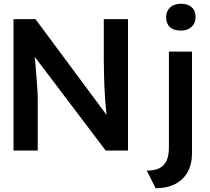

<svg xmlns="http://www.w3.org/2000/svg" viewBox="-20 -802 1121 1023"><path d="M52 0V-700H169L575 -153L553 -149Q549 -177 546 -206.5Q543 -236 540.5 -268Q538 -300 536.5 -335Q535 -370 534 -408.5Q533 -447 533 -490V-700H662V0H543L135 -539L161 -546Q166 -490 169.5 -450.5Q173 -411 175 -382.5Q177 -354 178.5 -335Q180 -316 180.5 -300.5Q181 -285 181 -271V0ZM762 107Q804 107 829.5 94Q855 81 867.5 54Q880 27 880 -15V-527H1003V14Q1003 73 979.5 115Q956 157 912.5 179Q869 201 809 201ZM865 -710Q865 -742 886 -762Q907 -782 944 -782Q981 -782 1001.5 -763.5Q1022 -745 1022 -710Q1022 -679 1001 -659Q980 -639 944 -639Q906 -639 885.5 -657.5Q865 -676 865 -710Z"/></svg>

Font: Our Lexend Medium
Style: Regular
Weight: 500
Designer: Bonnie Shaver-Troup, Thomas Jockin
Foundry: Lexend
Version: Version 1.007